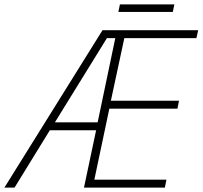

<svg xmlns="http://www.w3.org/2000/svg" viewBox="-72 -851 919 871"><path d="M465 -797H712L719 -831H472ZM-52 0H-6L154 -260H364L309 0H676L683 -36H356L424 -358H733L740 -394H431L492 -678H819L827 -714H393ZM177 -296 413 -678H451L371 -296Z"/></svg>

Font: Noto Sans ExtraLight
Style: Italic
Weight: 200
Italic angle: -12°
Designer: Monotype Design Team
Foundry: Monotype Imaging Inc.
Version: Version 2.013